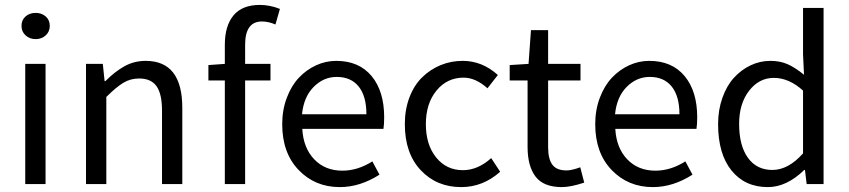

<svg xmlns="http://www.w3.org/2000/svg" viewBox="-20 -744 3430 776"><path d="M82 0V-485.8H164.1V0ZM66.9 -639.2Q66.9 -663.1 83.3 -677.5Q99.6 -691.9 124 -691.9Q148.4 -691.9 164.8 -677.5Q181.2 -663.1 181.2 -639.2Q181.2 -616.2 164.8 -601.1Q148.4 -585.9 124 -585.9Q99.6 -585.9 83.3 -601.1Q66.9 -616.2 66.9 -639.2Z M327.6 0V-485.8H395.5L402.8 -416H405.8Q444.8 -455.1 483.6 -476.6Q522.5 -498 568.8 -498Q716.8 -498 716.8 -308.1V0H634.8V-296.9Q634.8 -364.7 612.5 -395.8Q590.3 -426.8 542.5 -426.8Q507.3 -426.8 478.5 -409.4Q449.7 -392.1 409.7 -352.1V0Z M888.7 0V-418.9H822.3V-481L888.7 -485.8V-563Q888.7 -639.6 923.8 -681.9Q959 -724.1 1030.3 -724.1Q1070.8 -724.1 1111.3 -708L1093.3 -645Q1064.9 -657.2 1038.6 -657.2Q970.7 -657.2 970.7 -563V-485.8H1073.2V-418.9H970.7V0Z M1353.5 12.2Q1253.4 12.2 1187 -56.9Q1120.6 -126 1120.6 -242.2Q1120.6 -299.8 1139.2 -348.9Q1157.7 -397.9 1188.2 -430.2Q1218.8 -462.4 1257.8 -480.2Q1296.9 -498 1338.9 -498Q1430.7 -498 1481.7 -436.8Q1532.7 -375.5 1532.7 -270Q1532.7 -241.2 1529.8 -223.1H1201.7Q1206.1 -146 1250 -100.1Q1293.9 -54.2 1363.8 -54.2Q1425.8 -54.2 1484.9 -91.8L1513.7 -38.1Q1435.1 12.2 1353.5 12.2ZM1200.7 -282.2H1460.9Q1460.9 -355.5 1429.7 -394.3Q1398.4 -433.1 1340.8 -433.1Q1287.6 -433.1 1247.6 -392.6Q1207.5 -352.1 1200.7 -282.2Z M1844.2 12.2Q1744.6 12.2 1680.4 -56.2Q1616.2 -124.5 1616.2 -242.2Q1616.2 -301.8 1635 -350.8Q1653.8 -399.9 1686.3 -431.6Q1718.8 -463.4 1760.7 -480.7Q1802.7 -498 1850.1 -498Q1928.7 -498 1992.2 -440.9L1950.2 -387.2Q1902.3 -430.2 1853.5 -430.2Q1787.1 -430.2 1744.1 -377.9Q1701.2 -325.7 1701.2 -242.2Q1701.2 -159.2 1742.7 -107.7Q1784.2 -56.2 1851.1 -56.2Q1911.1 -56.2 1965.3 -105L2001.5 -49.8Q1931.6 12.2 1844.2 12.2Z M2251 12.2Q2176.8 12.2 2144.5 -30.3Q2112.3 -72.8 2112.3 -149.9V-418.9H2040V-481L2116.2 -485.8L2126 -622.1H2195.3V-485.8H2326.2V-418.9H2195.3V-148.9Q2195.3 -101.6 2212.4 -78.4Q2229.5 -55.2 2270 -55.2Q2290.5 -55.2 2325.2 -67.9L2341.3 -5.9Q2286.1 12.2 2251 12.2Z M2618.7 12.2Q2518.6 12.2 2452.1 -56.9Q2385.7 -126 2385.7 -242.2Q2385.7 -299.8 2404.3 -348.9Q2422.9 -397.9 2453.4 -430.2Q2483.9 -462.4 2522.9 -480.2Q2562 -498 2604 -498Q2695.8 -498 2746.8 -436.8Q2797.9 -375.5 2797.9 -270Q2797.9 -241.2 2794.9 -223.1H2466.8Q2471.2 -146 2515.1 -100.1Q2559.1 -54.2 2628.9 -54.2Q2690.9 -54.2 2750 -91.8L2778.8 -38.1Q2700.2 12.2 2618.7 12.2ZM2465.8 -282.2H2726.1Q2726.1 -355.5 2694.8 -394.3Q2663.6 -433.1 2606 -433.1Q2552.7 -433.1 2512.7 -392.6Q2472.7 -352.1 2465.8 -282.2Z M3083.5 12.2Q2990.7 12.2 2936.5 -54.9Q2882.3 -122.1 2882.3 -242.2Q2882.3 -299.8 2899.7 -348.6Q2917 -397.5 2946.3 -429.7Q2975.6 -461.9 3013.7 -480Q3051.8 -498 3093.3 -498Q3132.8 -498 3163.6 -484.4Q3194.3 -470.7 3229.5 -441.9L3225.6 -524.9V-711.9H3308.6V0H3240.2L3233.4 -57.1H3230.5Q3159.2 12.2 3083.5 12.2ZM3101.6 -57.1Q3166 -57.1 3225.6 -124V-377.9Q3168.9 -429.2 3107.4 -429.2Q3047.9 -429.2 3007.6 -377.2Q2967.3 -325.2 2967.3 -243.2Q2967.3 -155.8 3002.7 -106.4Q3038.1 -57.1 3101.6 -57.1Z"/></svg>

Font: Riemann
Style: Regular
Weight: 400
Designer: Paul D. Hunt
Foundry: Adobe Systems Incorporated
Version: Version 2.020;PS 2.0;hotconv 1.0.86;makeotf.lib2.5.63406